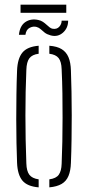

<svg xmlns="http://www.w3.org/2000/svg" viewBox="-20 -802 379 827"><path d="M53.5 -101Q52 -138 51 -186.2Q50 -234.5 50 -288.2Q50 -342 50.8 -395.8Q51.5 -449.5 53.5 -498Q55.5 -550 76.5 -575.5Q97.5 -601 146.5 -605V-570.5Q118.5 -567 106.5 -551Q94.5 -535 93.5 -501Q91.5 -456 90.5 -406.2Q89.5 -356.5 89.5 -304.8Q89.5 -253 90.5 -200.8Q91.5 -148.5 93.5 -98Q94.5 -65 106.5 -49.2Q118.5 -33.5 146.5 -29.5V5Q97.5 1 76.5 -24.2Q55.5 -49.5 53.5 -101ZM192.5 5V-29.5Q222 -33.5 233.2 -49.5Q244.5 -65.5 245.5 -96Q247.5 -142 248.5 -192Q249.5 -242 249.5 -294.5Q249.5 -347 248.8 -399.8Q248 -452.5 245.5 -504Q244.5 -536.5 232.5 -551.8Q220.5 -567 192.5 -570.5V-605Q226 -602.5 245.8 -590.2Q265.5 -578 275 -555.5Q284.5 -533 285.5 -498Q287 -455.5 288 -406.5Q289 -357.5 289 -305.8Q289 -254 288.2 -202Q287.5 -150 285.5 -101Q284.5 -67 275 -44.2Q265.5 -21.5 245.5 -9.8Q225.5 2 192.5 5ZM245.5 -713H273.5Q273.5 -681 251 -661.2Q228.5 -641.5 198.5 -649.5Q182 -654 172.5 -661.5Q163 -669 155.5 -676Q148 -683 137.5 -686Q123 -690 107.8 -682.2Q92.5 -674.5 89.5 -652H61.5Q65.5 -691 89.2 -707Q113 -723 145 -716Q156.5 -713.5 165 -707.8Q173.5 -702 180.5 -695.5Q187.5 -689 194 -684Q200.5 -679 207.5 -678Q225 -675.5 235.2 -686.8Q245.5 -698 245.5 -713ZM68.5 -782H265.5V-747H68.5Z"/></svg>

Font: Big Shoulders Stencil Text SC Thin
Style: Regular
Weight: 100
Designer: Patric King
Foundry: XO Type Co
Version: Version 2.001